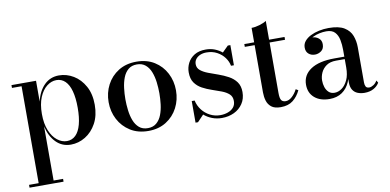

<svg xmlns="http://www.w3.org/2000/svg" viewBox="-77 -824 2660 1309"><g transform="rotate(-10 1253.0 -170.0)"><path d="M33 250V230.5H99.5V-440.5H33V-460H203V-316Q219.5 -387 260.8 -428Q302 -469 362.5 -469Q415.5 -469 462.8 -440.5Q510 -412 539.5 -358.5Q569 -305 569 -230Q569 -155 539.5 -101.2Q510 -47.5 462.8 -18.8Q415.5 10 362.5 10Q302 10 260.8 -31.5Q219.5 -73 203 -143.5V230.5H268.5V250ZM340 -18.5Q375.5 -18.5 400.5 -43Q425.5 -67.5 438.2 -114.8Q451 -162 451 -230Q451 -298 438.2 -345Q425.5 -392 400.5 -416.2Q375.5 -440.5 340 -440.5Q305 -440.5 273.5 -416Q242 -391.5 222.5 -344.5Q203 -297.5 203 -230Q203 -162.5 222.5 -115.2Q242 -68 273.5 -43.2Q305 -18.5 340 -18.5Z M899 10Q827 10 774.5 -23Q722 -56 693.5 -110.5Q665 -165 665 -230Q665 -295 693.5 -349.5Q722 -404 774.5 -436.8Q827 -469.5 899 -469.5Q970.5 -469.5 1022.8 -436.8Q1075 -404 1103.2 -349.5Q1131.5 -295 1131.5 -230Q1131.5 -165 1103.2 -110.5Q1075 -56 1022.8 -23Q970.5 10 899 10ZM899 -9.5Q935 -9.5 958.5 -29.5Q982 -49.5 994.5 -82Q1007 -114.5 1011.8 -153.5Q1016.5 -192.5 1016.5 -230Q1016.5 -268 1011.8 -306.8Q1007 -345.5 994.5 -378Q982 -410.5 958.5 -430.5Q935 -450.5 899 -450.5Q862 -450.5 838.8 -430.5Q815.5 -410.5 803 -378Q790.5 -345.5 785.8 -306.8Q781 -268 781 -230Q781 -192.5 785.8 -153.5Q790.5 -114.5 803 -82Q815.5 -49.5 838.8 -29.5Q862 -9.5 899 -9.5Z M1224.5 10V-139.5H1244.5Q1252.5 -102.5 1275 -73.5Q1297.5 -44.5 1330 -27.8Q1362.5 -11 1400 -11Q1428.5 -11 1453 -19.8Q1477.5 -28.5 1492.5 -46Q1507.5 -63.5 1507.5 -91Q1507.5 -121 1488.2 -138.5Q1469 -156 1438 -167.8Q1407 -179.5 1372.8 -191Q1338.5 -202.5 1307.8 -219Q1277 -235.5 1257.5 -263Q1238 -290.5 1238 -335.5Q1238 -369.5 1253.5 -400Q1269 -430.5 1300.2 -449.8Q1331.5 -469 1379 -469Q1413 -469 1441.2 -457.8Q1469.5 -446.5 1491 -428.5L1532.5 -469.5H1550V-330H1530Q1524.5 -360 1504.8 -387Q1485 -414 1453.2 -431.2Q1421.5 -448.5 1380 -448.5Q1356.5 -448.5 1337.2 -440.5Q1318 -432.5 1306.2 -417.5Q1294.5 -402.5 1294.5 -382Q1294.5 -355.5 1315 -338.8Q1335.5 -322 1367.5 -310Q1399.5 -298 1435.2 -285.5Q1471 -273 1503.2 -255.5Q1535.5 -238 1555.8 -210.5Q1576 -183 1576 -140.5Q1576 -94 1553.2 -60Q1530.5 -26 1492.5 -8Q1454.5 10 1408 10Q1372.5 10 1341 -2Q1309.5 -14 1285 -35.5L1241.5 10Z M1816 7Q1773 7 1751 -10.8Q1729 -28.5 1721 -55.8Q1713 -83 1713 -113V-560Q1738.5 -560 1768.5 -569Q1798.5 -578 1816.5 -590V-91.5Q1816.5 -54 1825.8 -40.8Q1835 -27.5 1856 -27.5Q1879 -27.5 1900.8 -47.8Q1922.5 -68 1936.5 -96L1953 -86Q1933.5 -44.5 1900.8 -18.8Q1868 7 1816 7ZM1645 -440.5V-460H1923.5V-440.5Z M2395.5 10Q2369.5 10 2348 1.5Q2326.5 -7 2314 -26.5Q2301.5 -46 2301.5 -78V-304.5Q2301.5 -340.5 2295 -373.5Q2288.5 -406.5 2269 -427.5Q2249.5 -448.5 2209.5 -448.5Q2187.5 -448.5 2163.2 -443.5Q2139 -438.5 2118 -428.2Q2097 -418 2083.8 -402.2Q2070.5 -386.5 2070.5 -364.5H2047Q2047 -391.5 2065.8 -407.8Q2084.5 -424 2107.5 -424Q2132 -424 2151.8 -409Q2171.5 -394 2171.5 -366.5Q2171.5 -335 2151.2 -320.2Q2131 -305.5 2107.5 -305.5Q2081.5 -305.5 2063.8 -320.8Q2046 -336 2046 -364.5Q2046 -389.5 2061.5 -408.5Q2077 -427.5 2103.2 -440.8Q2129.5 -454 2162.2 -461Q2195 -468 2229 -468Q2300 -468 2337.5 -444.8Q2375 -421.5 2389 -384.2Q2403 -347 2403 -304.5V-60Q2403 -43.5 2409 -32Q2415 -20.5 2433.5 -20.5Q2446.5 -20.5 2462.8 -31Q2479 -41.5 2488 -59L2498 -42.5Q2484.5 -19 2458.2 -4.5Q2432 10 2395.5 10ZM2153.5 10Q2088.5 10 2049.8 -23.2Q2011 -56.5 2011 -113.5Q2011 -180.5 2068.8 -218.8Q2126.5 -257 2233 -257H2348V-240H2242Q2199.5 -240 2173.8 -221.8Q2148 -203.5 2136 -176.8Q2124 -150 2124 -123Q2124 -98.5 2131.2 -76.5Q2138.5 -54.5 2154 -40.2Q2169.5 -26 2194.5 -26Q2220 -26 2244.5 -43.5Q2269 -61 2285.2 -95.5Q2301.5 -130 2301.5 -182.5H2313Q2313 -125.5 2294.2 -82Q2275.5 -38.5 2240 -14.2Q2204.5 10 2153.5 10Z"/></g></svg>

Font: Bodoni Moda 11pt Medium
Style: Regular
Weight: 500
Designer: Owen Earl
Foundry: indestructible type
Version: Version 2.004